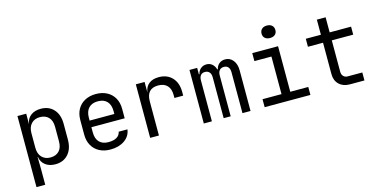

<svg xmlns="http://www.w3.org/2000/svg" viewBox="-87 -1251 3774 1905"><g transform="rotate(-15 1800.0 -298.5)"><path d="M93 180V-550H183V-445H184Q191 -499 231.5 -529.5Q272 -560 334 -560Q417 -560 466.5 -505.5Q516 -451 516 -356V-195Q516 -100 466.5 -45Q417 10 334 10Q272 10 232 -21Q192 -52 184 -105H181L183 20V180ZM304 -68Q361 -68 393.5 -102Q426 -136 426 -200V-350Q426 -414 393.5 -448Q361 -482 304 -482Q249 -482 216 -447Q183 -412 183 -350V-200Q183 -138 216 -103Q249 -68 304 -68Z M900 10Q835 10 786.5 -16Q738 -42 711.5 -89.5Q685 -137 685 -200V-350Q685 -414 711.5 -461Q738 -508 786.5 -534Q835 -560 900 -560Q965 -560 1013.5 -534Q1062 -508 1088.5 -461Q1115 -414 1115 -350V-253H773V-200Q773 -135 806 -100.5Q839 -66 900 -66Q952 -66 984 -84.5Q1016 -103 1023 -140H1113Q1104 -71 1045.5 -30.5Q987 10 900 10ZM773 -321H1027V-350Q1027 -415 994.5 -450Q962 -485 900 -485Q839 -485 806 -450Q773 -415 773 -350Z M1309 0V-550H1399V-445H1400Q1407 -500 1445 -530Q1483 -560 1546 -560Q1632 -560 1683 -505.5Q1734 -451 1734 -358V-320H1644V-350Q1644 -413 1612 -447.5Q1580 -482 1519 -482Q1399 -482 1399 -350V0Z M1860 0V-550H1939V-484H1945Q1952 -518 1976.5 -539Q2001 -560 2037 -560Q2070 -560 2094 -539.5Q2118 -519 2128 -484H2134Q2141 -518 2166 -539Q2191 -560 2228 -560Q2278 -560 2309 -520.5Q2340 -481 2340 -418V0H2257V-419Q2257 -454 2241.5 -472.5Q2226 -491 2197 -491Q2168 -491 2152 -472.5Q2136 -454 2136 -420V0H2064V-419Q2064 -454 2047.5 -472.5Q2031 -491 2002 -491Q1974 -491 1958.5 -472.5Q1943 -454 1943 -420V0Z M2485 0V-82H2680V-468H2505V-550H2770V-82H2955V0ZM2715 -649Q2682 -649 2663 -666Q2644 -683 2644 -712Q2644 -742 2663 -759.5Q2682 -777 2715 -777Q2748 -777 2767 -759.5Q2786 -742 2786 -712Q2786 -683 2767 -666Q2748 -649 2715 -649Z M3360 0Q3292 0 3251 -39.5Q3210 -79 3210 -145V-468H3055V-550H3210V-705H3300V-550H3520V-468H3300V-145Q3300 -117 3316.5 -99.5Q3333 -82 3360 -82H3510V0Z"/></g></svg>

Font: NKDuy Mono
Style: Regular
Weight: 400
Monospace: yes
Designer: NKDuy
Foundry: NKDuy
Version: Version 2.251; ttfautohint (v1.8.4.7-5d5b)